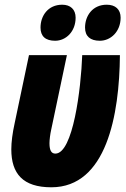

<svg xmlns="http://www.w3.org/2000/svg" viewBox="-20 -787 536 815"><path d="M404 -614C450 -614 492 -653 492 -712C492 -747 470 -767 433 -767C373 -767 341 -720 341 -670C341 -633 363 -614 404 -614ZM214 -614C260 -614 301 -653 301 -712C301 -747 279 -767 244 -767C184 -767 152 -720 152 -670C152 -633 173 -614 214 -614ZM198 8C432 8 487 -299 489 -553H329C324 -411 290 -135 215 -135C199 -135 190 -147 190 -179C190 -193 193 -217 197 -235L264 -553H103L42 -263C33 -222 28 -184 28 -153C28 -50 77 8 198 8Z"/></svg>

Font: Noto Sans UI Condensed Black
Style: Italic
Weight: 900
Width: 3
Italic angle: -192°
Designer: Monotype Design Team
Foundry: Monotype Imaging Inc.
Version: Version 1.901